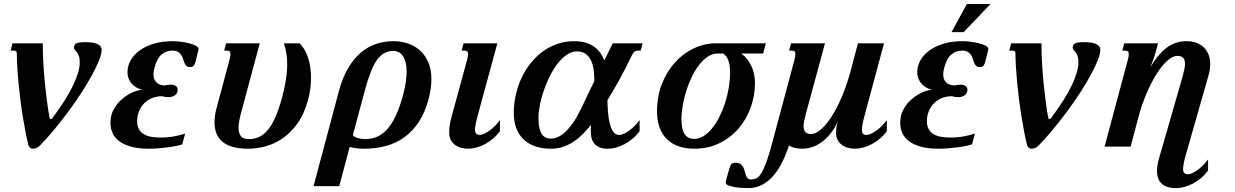

<svg xmlns="http://www.w3.org/2000/svg" viewBox="-20 -736 6199 964"><path d="M64.5 -467.3Q64.5 -475.6 60.3 -478.8Q56.2 -481.9 48.8 -481.9H33.2L43 -518.6H194.8Q194.8 -466.3 198 -413.1Q201.2 -359.9 206.3 -310.3Q211.4 -260.7 217.3 -218Q223.1 -175.3 229 -144Q230 -138.2 235.4 -138.2Q240.2 -138.2 243.2 -143.1Q315.4 -240.2 347.9 -309.3Q380.4 -378.4 380.4 -421.9Q380.4 -443.4 376 -455.1Q371.6 -466.8 366 -473.9Q360.4 -481 356 -485.6Q351.6 -490.2 351.6 -497.6Q352.1 -504.9 354.5 -510Q356.9 -515.1 363.5 -518.3Q370.1 -521.5 381.8 -522.9Q393.6 -524.4 413.6 -524.4Q424.3 -524.4 437.7 -522.9Q451.2 -521.5 462.9 -517.6Q474.6 -513.7 482.4 -505.9Q490.2 -498 490.2 -485.8Q490.2 -465.8 477.3 -433.1Q464.4 -400.4 442.1 -359.4Q419.9 -318.4 389.9 -272Q359.9 -225.6 325.4 -179Q291 -132.3 254.2 -87.6Q217.3 -43 181.2 -5.9Q175.8 -0.5 166.3 5.1Q156.7 10.7 146.5 10.7Q135.3 10.7 129.6 4.4Q124 -2 122.6 -7.3Q114.7 -39.6 107.4 -77.4Q100.1 -115.2 93.5 -156.2Q86.9 -197.3 81.8 -239.3Q76.7 -281.2 72.8 -321.8Q68.8 -362.3 66.7 -399.4Q64.5 -436.5 64.5 -467.3Z M844.7 -481.9Q814.9 -481.9 791.5 -462.6Q768.1 -443.4 755.4 -395.5Q750.5 -377.4 750.5 -362.8Q750.5 -346.2 755.9 -335.4Q761.2 -324.7 769.8 -318.4Q778.3 -312 788.3 -309.6Q798.3 -307.1 807.6 -307.1Q814.5 -308.6 822.5 -309.8Q830.6 -311 838.4 -311Q852.1 -311 862.1 -304.7Q872.1 -298.3 872.1 -286.1Q872.1 -275.4 867.7 -268.1Q863.3 -260.7 856.4 -256.3Q849.6 -252 841.3 -250Q833 -248 825.2 -248Q817.4 -248 809.6 -249.3Q801.8 -250.5 794.4 -252.9Q765.6 -252.9 742.4 -243.2Q719.2 -233.4 702.9 -216.3Q686.5 -199.2 677.5 -176.5Q668.5 -153.8 668.5 -127.4Q668.5 -103 677.5 -87.4Q686.5 -71.8 702.4 -62.3Q718.3 -52.7 739.7 -49.1Q761.2 -45.4 786.1 -45.4Q822.8 -45.4 853.8 -51.3Q884.8 -57.1 909.7 -65.4L895 -11.2Q882.3 -6.8 863 -2.9Q843.8 1 821 3.9Q798.3 6.8 774.2 8.8Q750 10.7 727.5 10.7Q676.8 10.7 640.1 1Q603.5 -8.8 580.1 -25.9Q556.6 -43 545.7 -66.9Q534.7 -90.8 534.7 -118.7Q534.7 -141.1 541 -163.6Q545.4 -179.7 558.1 -199.2Q570.8 -218.8 590.3 -236.3Q609.9 -253.9 635.7 -267.6Q661.6 -281.2 692.9 -285.6Q678.7 -289.1 665.5 -296.4Q652.3 -303.7 642.3 -314.7Q632.3 -325.7 626.2 -340.3Q620.1 -355 620.1 -374Q620.1 -404.3 635.5 -432.4Q650.9 -460.4 680.2 -481.9Q709.5 -503.4 751.5 -516.4Q793.5 -529.3 847.2 -529.3Q865.7 -529.3 888.4 -526.4Q911.1 -523.4 930.9 -518.3Q950.7 -513.2 963.9 -506.1Q977.1 -499 977.1 -490.2Q977.1 -488.3 976.6 -486.8L963.4 -433.1Q959.5 -416 953.9 -407.7Q948.2 -399.4 933.1 -399.4Q921.4 -399.4 915.5 -405.5Q909.7 -411.6 905.8 -420.9Q901.9 -430.2 898.7 -440.7Q895.5 -451.2 889.6 -460.4Q883.8 -469.7 873.3 -475.8Q862.8 -481.9 844.7 -481.9Z M1131.8 -433.6Q1134.3 -443.8 1135.7 -451.4Q1137.2 -459 1137.2 -464.4Q1137.2 -474.6 1132.6 -478.3Q1127.9 -481.9 1119.1 -481.9H1105.5L1115.2 -518.6H1284.2L1191.4 -173.3Q1185.5 -151.4 1181.6 -130.9Q1177.7 -110.4 1177.7 -93.3Q1177.7 -68.4 1189 -53Q1200.2 -37.6 1230 -37.6Q1258.8 -37.6 1283 -49.3Q1307.1 -61 1327.1 -86.4Q1347.2 -111.8 1364.3 -151.6Q1381.3 -191.4 1396.5 -247.6Q1400.4 -261.7 1404.8 -280.5Q1409.2 -299.3 1413.1 -320.8Q1417 -342.3 1419.4 -366.2Q1421.9 -390.1 1421.9 -414.6Q1421.9 -441.4 1418 -467.5Q1414.1 -493.7 1405.3 -518.6H1483.9Q1510.7 -493.2 1526.1 -447.8Q1541.5 -402.3 1541.5 -344.7Q1541.5 -318.4 1538.1 -291Q1534.7 -263.7 1526.9 -235.4Q1507.8 -164.1 1473.9 -116.7Q1439.9 -69.3 1398.4 -41Q1356.9 -12.7 1312 -1Q1267.1 10.7 1225.6 10.7Q1057.1 10.7 1057.1 -121.6Q1057.1 -155.8 1067.9 -195.8Z M1751.5 -57.1Q1758.3 -48.3 1776.1 -43Q1793.9 -37.6 1814 -37.6Q1845.2 -37.6 1872.6 -49.1Q1899.9 -60.5 1923.6 -86.7Q1947.3 -112.8 1967 -154.8Q1986.8 -196.8 2003.4 -258.3Q2013.2 -294.4 2017.3 -323.7Q2021.5 -353 2021.5 -376.5Q2021.5 -404.3 2016.1 -424.1Q2010.7 -443.8 2001.7 -456.3Q1992.7 -468.8 1980.7 -474.6Q1968.8 -480.5 1956.1 -480.5Q1928.2 -480.5 1907 -467.8Q1885.7 -455.1 1868.9 -429.4Q1852.1 -403.8 1837.9 -365.2Q1823.7 -326.7 1810.1 -275.4ZM1683.1 198.7H1554.2L1680.7 -275.4Q1699.7 -346.7 1728.8 -395.3Q1757.8 -443.8 1793.9 -473.6Q1830.1 -503.4 1871.1 -516.4Q1912.1 -529.3 1955.6 -529.3Q1991.2 -529.3 2025.4 -518.6Q2059.6 -507.8 2086.4 -484.6Q2113.3 -461.4 2129.6 -425Q2146 -388.7 2146 -337.9Q2146 -315.9 2142.6 -291.3Q2139.2 -266.6 2131.8 -238.8Q2114.3 -171.4 2083 -124Q2051.8 -76.7 2010 -46.6Q1968.3 -16.6 1917 -2.9Q1865.7 10.7 1807.6 10.7Q1789.6 10.7 1769.5 8.5Q1749.5 6.3 1735.8 1.5Z M2324.7 -433.6Q2330.1 -454.1 2330.1 -463.9Q2330.1 -474.6 2325.2 -478.3Q2320.3 -481.9 2311.5 -481.9H2297.9L2307.6 -518.6H2477.1L2378.9 -157.2Q2370.6 -126.5 2367.7 -109.6Q2364.7 -92.8 2364.7 -85.9Q2364.7 -71.3 2371.1 -64.9Q2377.4 -58.6 2387.7 -58.6Q2398.9 -58.6 2412.6 -65.2Q2426.3 -71.8 2440.4 -82.3Q2454.6 -92.8 2467.5 -106.2Q2480.5 -119.6 2490.2 -133.3V-77.1Q2474.1 -55.7 2454.6 -39.3Q2435.1 -22.9 2414.1 -12Q2393.1 -1 2371.6 4.9Q2350.1 10.7 2330.1 10.7Q2312.5 10.7 2295.4 6.1Q2278.3 1.5 2264.9 -8.3Q2251.5 -18.1 2243.4 -33.2Q2235.4 -48.3 2235.4 -68.8Q2235.4 -89.8 2237.8 -106.9Q2240.2 -124 2245.6 -143.6Z M3088.9 -58.6Q3100.1 -58.6 3113.8 -65.2Q3127.4 -71.8 3141.6 -82.3Q3155.8 -92.8 3168.7 -106.2Q3181.6 -119.6 3191.4 -133.3V-77.1Q3175.3 -55.7 3155.8 -39.3Q3136.2 -22.9 3115.2 -12Q3094.2 -1 3072.8 4.9Q3051.3 10.7 3031.2 10.7Q3006.8 10.7 2990.5 3.9Q2974.1 -2.9 2964.4 -14.6Q2954.6 -26.4 2950.4 -42Q2946.3 -57.6 2946.3 -75.7Q2946.3 -83.5 2946.3 -92Q2946.3 -100.6 2947.3 -109.4Q2921.4 -76.2 2896 -53.2Q2870.6 -30.3 2845.7 -16.1Q2820.8 -2 2795.9 4.4Q2771 10.7 2746.6 10.7Q2703.1 10.7 2668.5 -1Q2633.8 -12.7 2609.6 -35.4Q2585.4 -58.1 2572.5 -91.8Q2559.6 -125.5 2559.6 -168.9Q2559.6 -214.4 2569.6 -259Q2579.6 -303.7 2598.1 -343.8Q2616.7 -383.8 2643.6 -417.7Q2670.4 -451.7 2704.1 -476.6Q2737.8 -501.5 2778.1 -515.4Q2818.4 -529.3 2863.3 -529.3Q2895 -529.3 2919.7 -522Q2944.3 -514.6 2962.6 -501.7Q2981 -488.8 2993.7 -470.9Q3006.3 -453.1 3014.2 -432.6Q3026.4 -457 3037.1 -479.2Q3047.9 -501.5 3056.6 -518.6H3206.5L3196.8 -481.9H3183.1Q3172.9 -481.9 3165.8 -476.8Q3158.7 -471.7 3151.4 -456.1Q3119.6 -389.6 3088.6 -333.7Q3057.6 -277.8 3029.8 -232.9Q3030.3 -201.2 3033 -170.2Q3035.6 -139.2 3042 -114.3Q3048.3 -89.4 3059.6 -74Q3070.8 -58.6 3088.9 -58.6ZM2963.9 -336.9Q2963.9 -370.1 2958.7 -396.5Q2953.6 -422.9 2942.9 -440.9Q2932.1 -459 2915.5 -468.5Q2898.9 -478 2876.5 -478Q2850.6 -478 2826.2 -461.4Q2801.8 -444.8 2780.3 -417.5Q2758.8 -390.1 2741.2 -355Q2723.6 -319.8 2710.7 -282.7Q2697.8 -245.6 2690.7 -209.5Q2683.6 -173.3 2683.6 -144.5Q2683.6 -112.8 2688.5 -92.5Q2693.4 -72.3 2701.9 -60.5Q2710.4 -48.8 2722.2 -44.4Q2733.9 -40 2748 -40Q2763.7 -40 2781.5 -48.1Q2799.3 -56.2 2818.1 -73.5Q2836.9 -90.8 2856.2 -118.2Q2875.5 -145.5 2894.5 -184.6Q2900.4 -196.3 2908 -212.2Q2915.5 -228 2924.3 -246.6Q2933.1 -265.1 2943.1 -285.9Q2953.1 -306.6 2963.9 -328.1Z M3701.7 -467.3Q3733.4 -444.8 3752 -405.8Q3770.5 -366.7 3770.5 -319.3Q3770.5 -254.9 3748.8 -195.3Q3727.1 -135.7 3687.3 -89.8Q3647.5 -43.9 3591.1 -16.6Q3534.7 10.7 3465.8 10.7Q3423.8 10.7 3389.4 -0.7Q3355 -12.2 3330.3 -35.6Q3305.7 -59.1 3292.2 -94.2Q3278.8 -129.4 3278.8 -176.3Q3278.8 -252.4 3303.7 -315.4Q3328.6 -378.4 3369.9 -423.6Q3411.1 -468.8 3464.6 -493.7Q3518.1 -518.6 3574.7 -518.6H3825.2L3811.5 -467.3ZM3645.5 -371.6Q3645.5 -386.7 3644 -401.4Q3642.6 -416 3638.4 -428.5Q3634.3 -440.9 3627.7 -450.9Q3621.1 -460.9 3610.8 -467.3H3583.5Q3557.6 -467.3 3533.9 -451.7Q3510.3 -436 3490 -409.9Q3469.7 -383.8 3453.4 -349.9Q3437 -315.9 3425.5 -279.3Q3414.1 -242.7 3407.7 -206.3Q3401.4 -169.9 3401.4 -138.7Q3401.4 -85.9 3417.7 -62.3Q3434.1 -38.6 3465.3 -38.6Q3490.2 -38.6 3513.2 -53.2Q3536.1 -67.9 3556.2 -92.8Q3576.2 -117.7 3592.8 -150.9Q3609.4 -184.1 3621.1 -220.9Q3632.8 -257.8 3639.2 -296.6Q3645.5 -335.4 3645.5 -371.6Z M3941.9 -481.9 3951.7 -518.6H4122.1L4026.4 -165.5Q4021 -145.5 4017.8 -129.9Q4014.6 -114.3 4014.6 -103Q4014.6 -81.5 4024.4 -72.3Q4034.2 -63 4052.7 -63Q4074.7 -63 4101.3 -85.7Q4127.9 -108.4 4154.8 -149.9Q4181.6 -191.4 4206.5 -249.5Q4231.4 -307.6 4250.5 -378.4L4287.6 -518.6H4418.5L4321.3 -157.2Q4307.6 -106.9 4307.6 -84.5Q4307.6 -69.8 4313.2 -64.2Q4318.8 -58.6 4330.1 -58.6Q4341.3 -58.6 4355 -65.2Q4368.7 -71.8 4382.8 -82.3Q4397 -92.8 4409.9 -106.2Q4422.9 -119.6 4432.6 -133.3V-77.1Q4416.5 -55.7 4397 -39.3Q4377.4 -22.9 4356.4 -12Q4335.4 -1 4314 4.9Q4292.5 10.7 4272.5 10.7Q4254.9 10.7 4237.8 6.1Q4220.7 1.5 4207.3 -8.3Q4193.8 -18.1 4185.8 -33.2Q4177.7 -48.3 4177.7 -68.8Q4177.7 -79.1 4179.2 -92.5Q4180.7 -106 4187 -126.5Q4169.4 -88.9 4147.9 -63Q4126.5 -37.1 4102.8 -20.5Q4079.1 -3.9 4054.7 3.4Q4030.3 10.7 4007.8 10.7Q3988.3 10.7 3971.4 6.6Q3954.6 2.4 3940.9 -4.9Q3926.3 40 3907 78.9Q3887.7 117.7 3862.8 146.5Q3837.9 175.3 3806.6 191.9Q3775.4 208.5 3736.8 208.5Q3722.7 208.5 3703.4 207.3Q3684.1 206.1 3666.5 202.9Q3648.9 199.7 3636.5 194.6Q3624 189.5 3624 181.6Q3624 179.2 3624.3 175.3Q3624.5 171.4 3625.5 168.9L3640.6 114.7Q3645.5 97.7 3651.1 89.4Q3656.7 81.1 3671.9 81.1Q3688.5 81.1 3697.5 87.2Q3706.5 93.3 3711.4 102.8Q3716.3 112.3 3718.8 123Q3721.2 133.8 3724.6 143.3Q3728 152.8 3733.9 158.9Q3739.7 165 3751.5 165Q3766.1 165 3778.3 158.9Q3790.5 152.8 3802.7 133.1Q3814.9 113.3 3828.4 76.7Q3841.8 40 3857.9 -21.5L3968.3 -433.6Q3973.6 -454.1 3973.6 -463.9Q3973.6 -474.1 3969.2 -478Q3964.8 -481.9 3956.5 -481.9Z M4810.1 -481.9Q4780.3 -481.9 4756.8 -462.6Q4733.4 -443.4 4720.7 -395.5Q4715.8 -377.4 4715.8 -362.8Q4715.8 -346.2 4721.2 -335.4Q4726.6 -324.7 4735.1 -318.4Q4743.7 -312 4753.7 -309.6Q4763.7 -307.1 4772.9 -307.1Q4779.8 -308.6 4787.8 -309.8Q4795.9 -311 4803.7 -311Q4817.4 -311 4827.4 -304.7Q4837.4 -298.3 4837.4 -286.1Q4837.4 -275.4 4833 -268.1Q4828.6 -260.7 4821.8 -256.3Q4814.9 -252 4806.6 -250Q4798.3 -248 4790.5 -248Q4782.7 -248 4774.9 -249.3Q4767.1 -250.5 4759.8 -252.9Q4731 -252.9 4707.8 -243.2Q4684.6 -233.4 4668.2 -216.3Q4651.9 -199.2 4642.8 -176.5Q4633.8 -153.8 4633.8 -127.4Q4633.8 -103 4642.8 -87.4Q4651.9 -71.8 4667.7 -62.3Q4683.6 -52.7 4705.1 -49.1Q4726.6 -45.4 4751.5 -45.4Q4788.1 -45.4 4819.1 -51.3Q4850.1 -57.1 4875 -65.4L4860.4 -11.2Q4847.7 -6.8 4828.4 -2.9Q4809.1 1 4786.4 3.9Q4763.7 6.8 4739.5 8.8Q4715.3 10.7 4692.9 10.7Q4642.1 10.7 4605.5 1Q4568.8 -8.8 4545.4 -25.9Q4522 -43 4511 -66.9Q4500 -90.8 4500 -118.7Q4500 -141.1 4506.3 -163.6Q4510.7 -179.7 4523.4 -199.2Q4536.1 -218.8 4555.7 -236.3Q4575.2 -253.9 4601.1 -267.6Q4627 -281.2 4658.2 -285.6Q4644 -289.1 4630.9 -296.4Q4617.7 -303.7 4607.7 -314.7Q4597.7 -325.7 4591.6 -340.3Q4585.4 -355 4585.4 -374Q4585.4 -404.3 4600.8 -432.4Q4616.2 -460.4 4645.5 -481.9Q4674.8 -503.4 4716.8 -516.4Q4758.8 -529.3 4812.5 -529.3Q4831.1 -529.3 4853.8 -526.4Q4876.5 -523.4 4896.2 -518.3Q4916 -513.2 4929.2 -506.1Q4942.4 -499 4942.4 -490.2Q4942.4 -488.3 4941.9 -486.8L4928.7 -433.1Q4924.8 -416 4919.2 -407.7Q4913.6 -399.4 4898.4 -399.4Q4886.7 -399.4 4880.9 -405.5Q4875 -411.6 4871.1 -420.9Q4867.2 -430.2 4864 -440.7Q4860.8 -451.2 4855 -460.4Q4849.1 -469.7 4838.6 -475.8Q4828.1 -481.9 4810.1 -481.9ZM4834.5 -715.8H4953.1L4818.4 -574.7H4757.3Z M5078.6 -467.3Q5078.6 -475.6 5074.5 -478.8Q5070.3 -481.9 5063 -481.9H5047.4L5057.1 -518.6H5209Q5209 -466.3 5212.2 -413.1Q5215.3 -359.9 5220.5 -310.3Q5225.6 -260.7 5231.4 -218Q5237.3 -175.3 5243.2 -144Q5244.1 -138.2 5249.5 -138.2Q5254.4 -138.2 5257.3 -143.1Q5329.6 -240.2 5362.1 -309.3Q5394.5 -378.4 5394.5 -421.9Q5394.5 -443.4 5390.1 -455.1Q5385.7 -466.8 5380.1 -473.9Q5374.5 -481 5370.1 -485.6Q5365.7 -490.2 5365.7 -497.6Q5366.2 -504.9 5368.7 -510Q5371.1 -515.1 5377.7 -518.3Q5384.3 -521.5 5396 -522.9Q5407.7 -524.4 5427.7 -524.4Q5438.5 -524.4 5451.9 -522.9Q5465.3 -521.5 5477.1 -517.6Q5488.8 -513.7 5496.6 -505.9Q5504.4 -498 5504.4 -485.8Q5504.4 -465.8 5491.5 -433.1Q5478.5 -400.4 5456.3 -359.4Q5434.1 -318.4 5404.1 -272Q5374 -225.6 5339.6 -179Q5305.2 -132.3 5268.3 -87.6Q5231.4 -43 5195.3 -5.9Q5189.9 -0.5 5180.4 5.1Q5170.9 10.7 5160.6 10.7Q5149.4 10.7 5143.8 4.4Q5138.2 -2 5136.7 -7.3Q5128.9 -39.6 5121.6 -77.4Q5114.3 -115.2 5107.7 -156.2Q5101.1 -197.3 5095.9 -239.3Q5090.8 -281.2 5086.9 -321.8Q5083 -362.3 5080.8 -399.4Q5078.6 -436.5 5078.6 -467.3Z M5934.1 40.5Q5925.3 71.8 5922.6 88.4Q5919.9 105 5919.9 111.8Q5919.9 126.5 5926.3 132.8Q5932.6 139.2 5942.9 139.2Q5954.1 139.2 5967.8 132.6Q5981.4 126 5995.6 115.5Q6009.8 105 6022.7 91.6Q6035.6 78.1 6045.4 64.5V120.6Q6029.3 142.1 6009.8 158.4Q5990.2 174.8 5969.2 185.8Q5948.2 196.8 5926.8 202.6Q5905.3 208.5 5885.3 208.5Q5857.9 208.5 5839.4 201.7Q5820.8 194.8 5809.6 183.1Q5798.3 171.4 5793.7 155.8Q5789.1 140.1 5789.1 122.1Q5789.1 106 5792.2 88.6Q5795.4 71.3 5800.8 54.2L5918 -353Q5923.3 -373 5926.5 -388.4Q5929.7 -403.8 5929.7 -415.5Q5929.7 -437 5919.9 -446.3Q5910.2 -455.6 5891.6 -455.6Q5869.6 -455.6 5843 -432.9Q5816.4 -410.2 5789.6 -368.7Q5762.7 -327.1 5737.5 -269Q5712.4 -210.9 5693.8 -140.1L5656.7 0H5525.9L5642.1 -433.6Q5647.5 -454.1 5647.5 -463.9Q5647.5 -474.6 5642.6 -478.3Q5637.7 -481.9 5628.9 -481.9H5615.2L5625 -518.6H5794.4L5782.2 -473.1Q5779.8 -463.4 5773.2 -444.1Q5766.6 -424.8 5755.9 -398.4Q5778.3 -436.5 5800.8 -461.9Q5823.2 -487.3 5845.9 -502.2Q5868.7 -517.1 5891.1 -523.2Q5913.6 -529.3 5936.5 -529.3Q5964.4 -529.3 5986.6 -521.2Q6008.8 -513.2 6024.2 -498Q6039.6 -482.9 6047.9 -461.7Q6056.2 -440.4 6056.2 -414.1Q6056.2 -387.2 6047.4 -356Z"/></svg>

Font: Arian AMU Serif
Style: Bold Italic
Weight: 700
Italic angle: -15°
Designer: Ruben Hakobyan (Tarumian)
Foundry: Ruben Hakobyan (Tarumian)
Version: Version 1.002